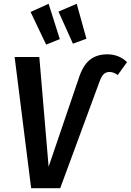

<svg xmlns="http://www.w3.org/2000/svg" viewBox="-20 -991 689 1011"><path d="M57 -691H187L236 -113L394 -577Q416 -646 452.5 -675.5Q489 -705 545 -705Q606 -705 649 -664L600 -596Q578 -612 556 -612Q538 -612 526 -600.5Q514 -589 504 -561L297 0H144ZM295 -785 223 -756 141 -928 236 -971ZM435 -787 364 -761 288 -930 384 -971Z"/></svg>

Font: Fira Sans Condensed Medium
Style: Italic
Weight: 500
Width: 3
Italic angle: -8°
Designer: bBox Type GmbH & Carrois Corporate GbR & Edenspiekermann AG
Foundry: bBox Type GmbH & Carrois Corporate GbR & Edenspiekermann AG
Version: Version 4.301